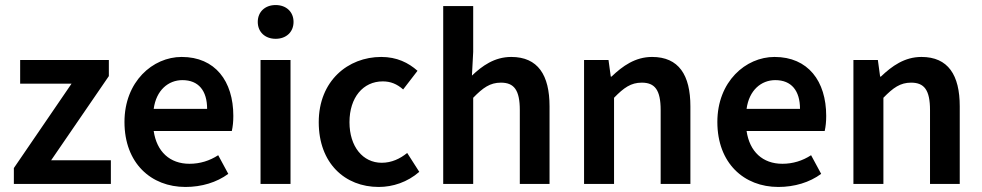

<svg xmlns="http://www.w3.org/2000/svg" viewBox="-20 -730 3896 762"><path d="M35 0H420V-94H183L412 -428V-492H60V-398H264L35 -63Z M716 12C780 12 840 -6 886 -40L846 -114C812 -92 774 -80 732 -80C654 -80 602 -128 590 -210H900C904 -228 906 -246 906 -270C906 -408 834 -504 701 -504C586 -504 474 -406 474 -246C474 -82 580 12 716 12ZM590 -298C600 -372 648 -412 704 -412C768 -412 802 -370 802 -298Z M1014 0H1133V-492H1014ZM1074 -576C1116 -576 1145 -603 1145 -643C1145 -683 1116 -710 1074 -710C1032 -710 1003 -683 1003 -643C1003 -603 1032 -576 1074 -576Z M1483 12C1539 12 1597 -7 1644 -48L1596 -123C1568 -100 1534 -84 1495 -84C1420 -84 1367 -148 1367 -245C1367 -343 1421 -407 1499 -407C1530 -407 1555 -397 1580 -375L1637 -449C1601 -481 1555 -504 1493 -504C1361 -504 1245 -409 1245 -245C1245 -82 1349 12 1483 12Z M1739 0H1858V-342C1897 -382 1925 -402 1968 -402C2020 -402 2043 -373 2043 -293V0H2161V-308C2161 -432 2115 -504 2009 -504C1942 -504 1893 -468 1853 -430L1858 -524V-706H1739Z M2298 0H2417V-342C2456 -382 2484 -402 2527 -402C2579 -402 2602 -373 2602 -293V0H2720V-308C2720 -432 2674 -504 2568 -504C2501 -504 2451 -468 2407 -426H2404L2395 -492H2298Z M3069 12C3133 12 3193 -6 3239 -40L3199 -114C3165 -92 3127 -80 3085 -80C3007 -80 2955 -128 2943 -210H3253C3257 -228 3259 -246 3259 -270C3259 -408 3187 -504 3054 -504C2939 -504 2827 -406 2827 -246C2827 -82 2933 12 3069 12ZM2943 -298C2953 -372 3001 -412 3057 -412C3121 -412 3155 -370 3155 -298Z M3367 0H3486V-342C3525 -382 3553 -402 3596 -402C3648 -402 3671 -373 3671 -293V0H3789V-308C3789 -432 3743 -504 3637 -504C3570 -504 3520 -468 3476 -426H3473L3464 -492H3367Z"/></svg>

Font: Source Sans Pro Semibold
Style: Regular
Weight: 600
Designer: Paul D. Hunt
Foundry: Adobe Systems Incorporated
Version: Version 3.006;hotconv 1.0.111;makeotfexe 2.5.65597